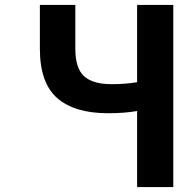

<svg xmlns="http://www.w3.org/2000/svg" viewBox="-20 -760 744 780"><path d="M537 0V-309Q486 -300 419 -300Q283 -300 212.5 -361.5Q142 -423 142 -562V-740H286V-562Q286 -483 321.5 -450.5Q357 -418 434 -418Q487 -418 537 -426V-740H684V0Z"/></svg>

Font: NotoSansHansBold
Style: Bold
Weight: 700
Designer: Ryoko NISHIZUKA  (kana & ideographs); Paul D. Hunt (Latin, Greek & Cyrillic); Wenlong ZHANG  (bopomofo); Sandoll Communi
Foundry: Adobe Systems Incorporated
Version: Version 1.00;December 8, 2021;FontCreator 13.0.0.2675 64-bit